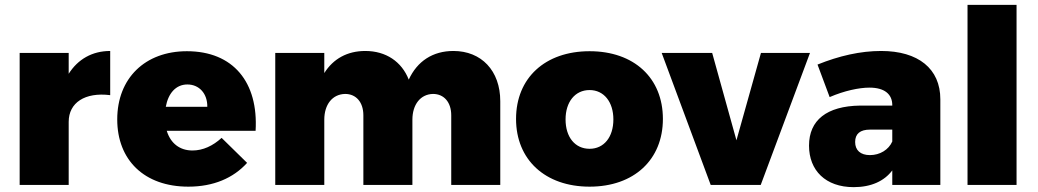

<svg xmlns="http://www.w3.org/2000/svg" viewBox="-20 -762 4275 791"><path d="M263 -458V-544H61V0H263V-260C263 -339 330 -383 434 -370V-552C360 -552 301 -518 263 -458Z M750 -551C578 -551 463 -440 463 -270C463 -103 574 7 756 7C859 7 941 -28 998 -91L893 -194C857 -161 816 -142 773 -142C721 -142 683 -171 667 -223H1033C1045 -423 941 -551 750 -551ZM834 -322H663C673 -377 704 -414 752 -414C801 -414 835 -376 834 -322Z M1848 -552C1763 -552 1699 -510 1664 -434C1635 -508 1570 -552 1485 -552C1411 -552 1353 -520 1316 -461V-544H1114V0H1316V-269C1316 -331 1349 -374 1402 -375C1447 -375 1477 -341 1477 -287V0H1679V-269C1679 -331 1712 -374 1764 -375C1809 -375 1839 -341 1839 -287V0H2041V-345C2041 -471 1963 -552 1848 -552Z M2409 -551C2226 -551 2106 -441 2106 -272C2106 -104 2226 7 2409 7C2592 7 2711 -104 2711 -272C2711 -441 2592 -551 2409 -551ZM2409 -391C2468 -391 2507 -342 2507 -270C2507 -197 2468 -149 2409 -149C2349 -149 2310 -197 2310 -270C2310 -342 2349 -391 2409 -391Z M2706 -544 2908 0H3114L3317 -544H3115L3014 -184L2914 -544Z M3610 -552C3525 -552 3437 -532 3348 -496L3398 -362C3458 -388 3519 -401 3562 -401C3624 -401 3656 -374 3656 -329V-327H3523C3386 -325 3313 -267 3313 -162C3313 -60 3381 9 3497 9C3569 9 3623 -16 3656 -60V0H3854V-353C3854 -479 3763 -552 3610 -552ZM3564 -123C3525 -123 3503 -143 3503 -177C3503 -211 3524 -228 3564 -228H3656V-179C3641 -145 3605 -123 3564 -123Z M3966 -742V0H4168V-742Z"/></svg>

Font: Montserrat ExtraBold
Style: Regular
Weight: 800
Designer: Julieta Ulanovsky
Foundry: Julieta Ulanovsky
Version: Version 4.000